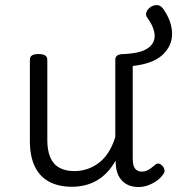

<svg xmlns="http://www.w3.org/2000/svg" viewBox="-20 -732 711 771"><path d="M269 18Q216 18 178 -2Q140 -22 120 -63Q100 -104 100 -166V-492Q100 -504 108.5 -509.5Q117 -515 134 -515Q152 -515 161 -509.5Q170 -504 170 -492V-169Q170 -129 181.5 -101Q193 -73 217.5 -59Q242 -45 278 -45Q307 -45 332.5 -54Q358 -63 379.5 -80Q401 -97 417 -123Q433 -149 443 -182V-493Q443 -504 451.5 -509.5Q460 -515 478 -515Q544 -518 573 -538Q602 -558 601 -589.5Q600 -621 573 -659Q563 -671 568 -683.5Q573 -696 585 -704Q597 -712 611 -711.5Q625 -711 635 -697Q671 -646 671 -596.5Q671 -547 632.5 -511.5Q594 -476 513 -467V-94Q513 -77 517 -65.5Q521 -54 529.5 -48.5Q538 -43 550 -43Q560 -43 568.5 -46.5Q577 -50 586 -56.5Q595 -63 603 -70Q610 -77 618 -75Q626 -73 634 -64Q639 -58 640.5 -49.5Q642 -41 636 -33Q626 -18 610 -6.5Q594 5 575 12Q556 19 537 19Q515 19 498.5 12.5Q482 6 470.5 -6Q459 -18 452.5 -34.5Q446 -51 445 -72L444 -87Q429 -60 410 -40Q391 -20 368.5 -7Q346 6 320.5 12Q295 18 269 18Z"/></svg>

Font: Playwrite BE WAL Light
Style: Regular
Weight: 300
Version: Version 1.002